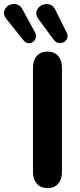

<svg xmlns="http://www.w3.org/2000/svg" viewBox="-93 -938 405 966"><path d="M72.9 -72.6V-597.4Q72.9 -634.3 92 -656.4Q111.1 -678.4 145.9 -678.4Q180.6 -678.4 199.7 -656.4Q218.7 -634.3 218.7 -597.4V-72.6Q218.7 -35.9 199.7 -13.8Q180.7 8.4 146.2 8.4Q111.6 8.4 92.3 -13.9Q72.9 -36.1 72.9 -72.6ZM184.7 -890 242.7 -773.1Q252.5 -753.3 241.3 -737.6Q230.2 -722 210.1 -721.3Q189.9 -720.6 176.3 -739.2L100.6 -841.9Q80.5 -868.9 95.9 -892.7Q111.4 -916.4 141 -917.4Q170.7 -918.5 184.7 -890ZM19.9 -891.2 82.8 -775.7Q93.1 -756.9 84.3 -740.2Q75.4 -723.4 57 -720.9Q38.5 -718.4 24.9 -735.6L-60.3 -842.1Q-81.7 -868.1 -67.7 -892.2Q-53.7 -916.2 -24.6 -917.8Q4.5 -919.5 19.9 -891.2Z"/></svg>

Font: SN Pro Thin
Style: Regular
Weight: 200
Designer: Tobias Whetton
Foundry: Supernotes
Version: Version 1.003;Glyphs 3.3 (3324)